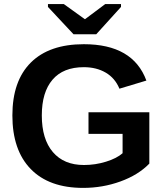

<svg xmlns="http://www.w3.org/2000/svg" viewBox="-20 -916 818 946"><path d="M393.6 -103Q449.7 -103 502.4 -119.4Q555.2 -135.7 584 -161.1V-256.3H416V-362.8H715.8V-109.9Q661.1 -53.7 573.5 -22Q485.8 9.8 389.6 9.8Q221.7 9.8 131.3 -83.3Q41 -176.3 41 -347.2Q41 -517.1 131.8 -607.7Q222.7 -698.2 393.1 -698.2Q635.3 -698.2 701.2 -519L568.4 -479Q546.9 -531.2 501 -558.1Q455.1 -585 393.1 -585Q291.5 -585 238.8 -523.4Q186 -461.9 186 -347.2Q186 -230.5 240.5 -166.7Q294.9 -103 393.6 -103ZM454.1 -747.1H342.3L216.3 -881.8V-896H294.4L397.5 -821.8H399.4L498.5 -896H576.2V-881.8Z"/></svg>

Font: Arial
Style: Bold
Weight: 700
Designer: Steve Matteson
Foundry: Ascender Corporation
Version: Version 2.00.3